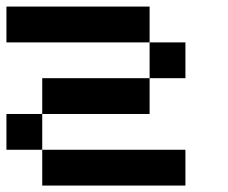

<svg xmlns="http://www.w3.org/2000/svg" viewBox="-20 -576 707 596"><path d="M111.1 0V-111.1H555.6V0ZM0 -111.1V-222.2H111.1V-111.1ZM111.1 -222.2V-333.3H444.4V-222.2ZM444.4 -333.3V-444.4H555.6V-333.3ZM0 -444.4V-555.6H444.4V-444.4Z"/></svg>

Font: Pixeloid Mono
Style: Regular
Weight: 400
Monospace: yes
Designer: GGBotNet
Foundry: GGBotNet
Version: 0.5